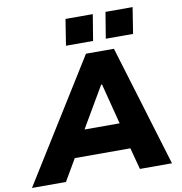

<svg xmlns="http://www.w3.org/2000/svg" viewBox="-143 -1012 1044 1102"><g transform="rotate(-10 379.0 -461.0)"><path d="M-46 0 393 -705H556L770 0H583L533 -189L591 -126H183L262 -188L152 0ZM448 -515 287 -240 268 -278H556L524 -239L453 -515ZM520 -770 545 -922H703L679 -770ZM288 -770 312 -922H471L446 -770Z"/></g></svg>

Font: Nunito Sans 8pt Black
Style: Italic
Weight: 900
Italic angle: -9°
Version: Version 3.101;gftools[0.9.27]